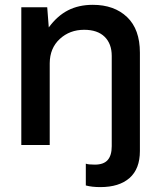

<svg xmlns="http://www.w3.org/2000/svg" viewBox="-20 -598 665 792"><path d="M394 173.8Q358.9 173.8 334 167V77.1Q344.2 81.1 371.1 81.1Q407.7 81.1 424.3 62Q440.9 43 440.9 4.9V-367.2Q440.9 -417.5 411.6 -446.3Q382.3 -475.1 327.1 -475.1Q267.6 -475.1 226.6 -437.3Q185.5 -399.4 185.1 -336.9V0H67.9V-567.9H174.8L181.2 -484.9Q216.3 -532.7 260.5 -555.4Q304.7 -578.1 362.8 -578.1Q451.2 -578.1 504.2 -527.6Q557.1 -477.1 557.1 -380.9V24.9Q557.1 98.6 514.4 136.2Q471.7 173.8 394 173.8Z"/></svg>

Font: BDO Grotesk Medium
Style: Regular
Weight: 500
Designer: Deni Anggara
Foundry: Lokal Container
Version: Version 2.000